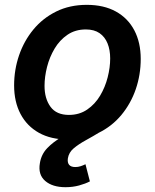

<svg xmlns="http://www.w3.org/2000/svg" viewBox="-20 -573 649 804"><path d="M264.6 11.2Q193.4 11.2 143.1 -16.8Q92.8 -44.9 65.9 -95.9Q39.1 -147 39.1 -215.3Q39.1 -280.8 59.8 -341.3Q80.6 -401.9 119.9 -449.5Q159.2 -497.1 215.6 -524.9Q272 -552.7 343.3 -552.7Q414.6 -552.7 465.1 -524.9Q515.6 -497.1 542.5 -446Q569.3 -395 569.3 -326.2Q569.3 -260.3 548.6 -199.7Q527.8 -139.2 488.3 -91.6Q448.7 -43.9 392.3 -16.4Q335.9 11.2 264.6 11.2ZM268.6 -91.8Q312.5 -91.8 345.2 -114.3Q377.9 -136.7 399.2 -172.4Q420.4 -208 430.9 -249.3Q441.4 -290.5 441.4 -328.1Q441.4 -363.8 430.4 -391.1Q419.4 -418.5 397 -434.1Q374.5 -449.7 339.4 -449.7Q295.4 -449.7 262.7 -427.5Q230 -405.3 208.7 -369.6Q187.5 -334 177 -292.7Q166.5 -251.5 166.5 -213.4Q166.5 -160.2 191.4 -126Q216.3 -91.8 268.6 -91.8ZM254.4 210.9Q199.7 210.9 169.2 184.6Q138.7 158.2 147 110.4Q152.8 73.2 178 47.1Q203.1 21 239.5 0Q275.9 -21 316.2 -43.5Q356.4 -65.9 394 -95Q431.6 -124 459.2 -166.3Q486.8 -208.5 497.1 -270H564.9Q553.2 -200.7 528.1 -153.6Q502.9 -106.4 470.2 -75.2Q437.5 -43.9 403.3 -22.9Q369.1 -2 339.1 14.4Q309.1 30.8 288.6 48.1Q268.1 65.4 264.2 90.3Q261.7 107.9 269.5 117.2Q277.3 126.5 295.4 126.5Q307.1 126.5 317.6 123Q328.1 119.6 337.9 114.7L356.4 186.5Q337.9 196.3 311.3 203.6Q284.7 210.9 254.4 210.9Z"/></svg>

Font: Inter SemiBold
Style: Italic
Weight: 600
Italic angle: -9.3988°
Designer: Rasmus Andersson
Foundry: rsms
Version: Version 4.001;git-66647c0bb